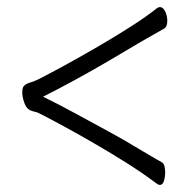

<svg xmlns="http://www.w3.org/2000/svg" viewBox="-20 -510 540 544"><path d="M102 -236Q143 -216 192 -189.5Q241 -163 289.5 -136.5Q338 -110 377 -86Q391 -78 407.5 -68Q424 -58 439 -50Q444 -47 446 -39Q448 -31 448 -22Q448 -9 444.5 2.5Q441 14 433 14Q430 14 425 11Q384 -20 334.5 -51Q285 -82 237 -109.5Q189 -137 151 -157.5Q113 -178 93 -188Q86 -192 78 -193.5Q70 -195 63 -199Q54 -204 48.5 -220Q43 -236 43 -249Q43 -258 46 -264Q51 -272 65 -276Q79 -280 92 -287Q100 -291 127.5 -305.5Q155 -320 193.5 -341.5Q232 -363 274.5 -388Q317 -413 356.5 -438.5Q396 -464 425 -487Q430 -490 433 -490Q442 -490 448 -477.5Q454 -465 454 -451Q454 -434 445 -429Q411 -410 380 -392Q340 -368 290.5 -339Q241 -310 191.5 -283Q142 -256 102 -236Z"/></svg>

Font: Moon Stars Kai T HW Light
Style: Regular
Weight: 300
Designer: GuiWonder
Version: Version 1.101